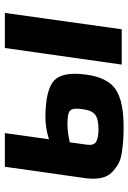

<svg xmlns="http://www.w3.org/2000/svg" viewBox="114 -648 541 810"><g transform="rotate(-90 385.0 -242.5)"><path d="M736 -493 667 0H518L588 -493ZM229 -493 203 -307Q251 -322 297 -322Q412 -321 450.5 -285.5Q489 -250 476 -152Q464 -60 414 -26Q364 8 255 8Q223 8 201.5 6.5Q180 5 150 1Q120 -3 101 -13.5Q82 -24 64.5 -40.5Q47 -57 40.5 -84Q34 -111 38 -147L87 -493ZM190 -219 180 -146Q176 -118 192.5 -108Q209 -98 245 -98Q288 -98 306.5 -112Q325 -126 330 -166Q336 -205 324.5 -217Q313 -229 270 -229Q231 -229 190 -219Z"/></g></svg>

Font: Ezarion
Style: Bold Italic
Weight: 700
Italic angle: -8°
Designer: Natanael Gama
Version: Version 1.001;PS 001.001;hotconv 1.0.70;makeotf.lib2.5.58329